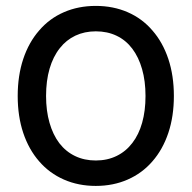

<svg xmlns="http://www.w3.org/2000/svg" viewBox="-20 -610 640 641"><path d="M488.8 -508.3Q523.4 -468.8 542 -413.1Q560.5 -357.4 560.5 -289.6Q560.5 -221.7 542 -166.3Q523.4 -110.8 488.8 -71.3Q454.6 -31.7 406.2 -10.5Q357.9 10.7 299.8 10.7Q241.7 10.7 193.4 -10.5Q145 -31.7 110.8 -71.3Q76.2 -110.8 57.6 -166.3Q39.1 -221.7 39.1 -289.6Q39.1 -357.4 57.6 -413.1Q76.2 -468.8 110.8 -508.3Q145 -548.3 193.4 -569.3Q241.7 -590.3 299.8 -590.3Q357.9 -590.3 406.2 -569.3Q454.6 -548.3 488.8 -508.3ZM179.7 -449.2Q157.2 -420.9 145.5 -380.6Q133.8 -340.3 133.8 -289.6Q133.8 -240.2 145.3 -200.2Q156.7 -160.2 178.2 -131.8Q200.2 -103.5 231 -88.9Q261.7 -74.2 299.8 -74.2Q338.4 -74.2 369.4 -89.4Q400.4 -104.5 421.9 -132.8Q443.4 -160.6 454.6 -200.4Q465.8 -240.2 465.8 -289.6Q465.8 -339.4 454.3 -379.4Q442.9 -419.4 421.4 -447.8Q399.9 -476.1 369.1 -490.7Q338.4 -505.4 299.8 -505.4Q262.2 -505.4 231.7 -491Q201.2 -476.6 179.7 -449.2Z"/></svg>

Font: Courier Prime Medium
Style: Regular
Weight: 500
Designer: Alan Dague-Greene
Foundry: Quote-Unquote Apps
Version: Version 1.202